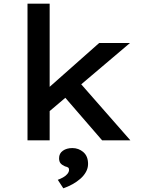

<svg xmlns="http://www.w3.org/2000/svg" viewBox="-20 -760 780 1040"><path d="M238 -149 220 -264 517 -527H684ZM129 0V-740H249V0ZM533 0 309 -259 394 -333 686 0ZM323 260 293 214Q307 209 321.5 201Q336 193 345 182Q354 171 354 160Q354 151 349 147.5Q344 144 332 141Q316 134 308 124.5Q300 115 300 97Q300 71 320.5 56.5Q341 42 372 42Q406 42 431.5 64Q457 86 457 128Q457 151 445.5 171.5Q434 192 415 208.5Q396 225 372.5 238Q349 251 323 260Z"/></svg>

Font: Lexend Exa Medium
Style: Regular
Weight: 500
Designer: Bonnie Shaver-Troup, Thomas Jockin
Foundry: Lexend
Version: Version 1.007